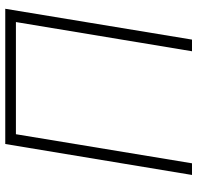

<svg xmlns="http://www.w3.org/2000/svg" viewBox="-30 -738 768 748"><g transform="rotate(-90 354.0 -364.0)"><path d="M693.8 -727.5 573.7 0H528.3L642.1 -686H205.1L91.8 0H46.4L167 -727.5Z"/></g></svg>

Font: Inter 24pt ExtraLight
Style: Italic
Weight: 250
Italic angle: -9.3988°
Version: Version 4.001;git-66647c0bb